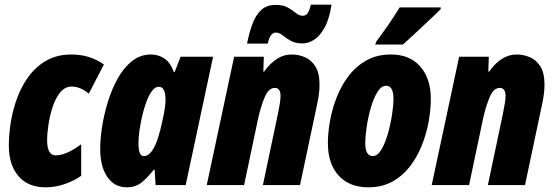

<svg xmlns="http://www.w3.org/2000/svg" viewBox="-20 -798 2386 828"><path d="M176.8 9.8Q100.6 9.8 59.3 -38.8Q18.1 -87.4 18.1 -169.9Q18.1 -219.7 27.1 -274.2Q36.1 -328.6 55.7 -379.9Q75.2 -431.2 106.9 -472.7Q138.7 -514.2 183.6 -538.6Q228.5 -563 288.1 -563Q367.2 -563 428.2 -520L362.8 -394Q347.7 -407.7 327.9 -416.3Q308.1 -424.8 290 -424.8Q259.8 -424.8 239 -398.7Q218.3 -372.6 206.1 -334Q193.8 -295.4 188.5 -257.1Q183.1 -218.8 183.1 -194.8Q183.1 -127.9 220.2 -127.9Q265.1 -127.9 330.1 -175.8V-40Q303.2 -20 261.5 -5.1Q219.7 9.8 176.8 9.8Z M526.9 9.8Q473.6 9.8 442.9 -34.9Q412.1 -79.6 412.1 -155.8Q412.1 -198.2 420.4 -252Q428.7 -305.7 445.6 -360.1Q462.4 -414.6 488.3 -460.7Q514.2 -506.8 549.8 -534.9Q585.4 -563 630.9 -563Q662.6 -563 688.7 -545.9Q714.8 -528.8 730 -486.8H732.9L758.8 -553.2H898.9L780.8 0H650.9L647 -65.9H643.1Q617.7 -33.7 591.6 -12Q565.4 9.8 526.9 9.8ZM599.1 -125Q620.6 -125 636 -148.2Q651.4 -171.4 661.6 -204.1Q671.9 -236.8 677.7 -265.1Q688.5 -311.5 691.2 -333.7Q693.8 -356 693.8 -370.1Q693.8 -423.8 664.1 -423.8Q648.9 -423.8 635.5 -405.8Q622.1 -387.7 611.3 -358.9Q600.6 -330.1 593 -297.1Q585.4 -264.2 581.3 -233.4Q577.1 -202.6 577.1 -181.2Q577.1 -125 599.1 -125Z M871.6 0 989.7 -553.2H1117.7L1115.7 -488.8H1118.7Q1143.1 -523.4 1172.9 -543.2Q1202.6 -563 1237.8 -563Q1267.6 -563 1294.9 -551.3Q1322.3 -539.6 1340.1 -511.5Q1357.9 -483.4 1357.9 -433.1Q1357.9 -418 1356 -398.7Q1354 -379.4 1348.6 -353L1273.9 0H1113.8L1178.7 -308.1Q1183.1 -329.6 1186.5 -350.1Q1189.9 -370.6 1189.9 -383.8Q1189.9 -418.9 1164.6 -418.9Q1138.7 -418.9 1121.8 -379.6Q1105 -340.3 1092.8 -285.2L1032.7 0ZM1045.4 -609.9Q1054.2 -654.8 1067.9 -692.9Q1081.5 -731 1105.5 -753.9Q1129.4 -776.9 1168.5 -776.9Q1201.7 -776.9 1221.7 -765.1Q1241.7 -753.4 1256.1 -741.7Q1270.5 -730 1285.6 -730Q1297.9 -730 1306.2 -740.7Q1314.5 -751.5 1320.3 -777.8H1409.7Q1399.9 -714.8 1379.6 -678.5Q1359.4 -642.1 1334.5 -626.5Q1309.6 -610.8 1284.7 -610.8Q1252.9 -610.8 1232.9 -622.6Q1212.9 -634.3 1198.5 -646Q1184.1 -657.7 1168.5 -657.7Q1159.7 -657.7 1149.9 -647.5Q1140.1 -637.2 1134.8 -609.9Z M1568.8 9.8Q1486.3 9.8 1440.2 -41Q1394 -91.8 1394 -181.2Q1394 -224.6 1403.1 -276.1Q1412.1 -327.6 1431.9 -378.2Q1451.7 -428.7 1483.4 -470.5Q1515.1 -512.2 1560.3 -537.6Q1605.5 -563 1666 -563Q1747.1 -563 1792.5 -511Q1837.9 -459 1837.9 -372.1Q1837.9 -325.2 1828.4 -272.7Q1818.8 -220.2 1798.8 -170.2Q1778.8 -120.1 1747.1 -79.3Q1715.3 -38.6 1671.1 -14.4Q1627 9.8 1568.8 9.8ZM1587.9 -125Q1607.4 -125 1623.8 -151.6Q1640.1 -178.2 1651.9 -218.5Q1663.6 -258.8 1670.2 -300.5Q1676.8 -342.3 1676.8 -372.1Q1676.8 -428.2 1645 -428.2Q1624.5 -428.2 1607.9 -401.6Q1591.3 -375 1579.6 -334.7Q1567.9 -294.4 1561.5 -252.4Q1555.2 -210.4 1555.2 -180.2Q1555.2 -125 1587.9 -125ZM1598.6 -606 1601.6 -617.2Q1628.9 -653.8 1654.3 -690.4Q1679.7 -727.1 1703.6 -766.1H1880.9L1879.9 -757.8Q1868.7 -746.1 1845.9 -724.9Q1823.2 -703.6 1797.4 -679.4Q1771.5 -655.3 1749.8 -635Q1728 -614.7 1717.8 -606Z M1841.8 0 1960 -553.2H2087.9L2085.9 -488.8H2088.9Q2113.3 -523.4 2143.1 -543.2Q2172.9 -563 2208 -563Q2237.8 -563 2265.1 -551.3Q2292.5 -539.6 2310.3 -511.5Q2328.1 -483.4 2328.1 -433.1Q2328.1 -418 2326.2 -398.7Q2324.2 -379.4 2318.8 -353L2244.1 0H2084L2148.9 -308.1Q2153.3 -329.6 2156.7 -350.1Q2160.2 -370.6 2160.2 -383.8Q2160.2 -418.9 2134.8 -418.9Q2108.9 -418.9 2092 -379.6Q2075.2 -340.3 2063 -285.2L2002.9 0Z"/></svg>

Font: Open Sans Condensed ExtraBold
Style: Italic
Weight: 800
Width: 3
Italic angle: -12°
Designer: Monotype Design Team
Foundry: Monotype Imaging Inc.
Version: Version 3.003; ttfautohint (v1.8.4)